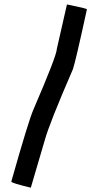

<svg xmlns="http://www.w3.org/2000/svg" viewBox="-20 -869 442 864"><path d="M283.2 -848.6Q371.1 -831.1 371.1 -827.1Q319.8 -590.8 308.1 -557.6Q200.7 -310.1 181.2 -237.3L118.7 -24.4Q30.8 -45.4 30.8 -51.8Q108.9 -327.6 130.4 -376Q235.8 -620.1 235.8 -649.4L281.2 -848.6Z"/></svg>

Font: ww_drahtTSB
Style: Regular
Weight: 400
Designer: Dr. Wolfgang Wiebecke
Version: Version 1.06 May 21, 2010, initial release